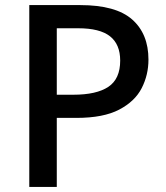

<svg xmlns="http://www.w3.org/2000/svg" viewBox="-20 -734 652 754"><path d="M295 -714Q435 -714 499 -657.5Q563 -601 563 -500Q563 -440 536.5 -388Q510 -336 448 -303.5Q386 -271 280 -271H203V0H95V-714ZM287 -623H203V-362H268Q359 -362 405.5 -393Q452 -424 452 -496Q452 -560 412 -591.5Q372 -623 287 -623Z"/></svg>

Font: Noto Sans Ol Chiki Medium
Style: Regular
Weight: 500
Designer: Monotype Design Team, Lewis McGuffie
Foundry: Monotype Imaging Inc.
Version: Version 2.003; ttfautohint (v1.8.4.7-5d5b)